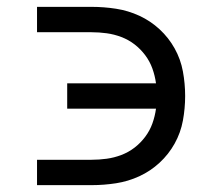

<svg xmlns="http://www.w3.org/2000/svg" viewBox="-20 -540 640 560"><path d="M88 0V-74H247Q269 -74 291 -77Q313 -80 334 -88Q355 -96 372.5 -109.5Q390 -123 403.5 -141Q417 -159 424.5 -180Q432 -201 435 -223H176V-297H435Q432 -319 424.5 -340Q417 -361 403.5 -379Q390 -397 372.5 -410.5Q355 -424 334 -432Q313 -440 291 -443Q269 -446 247 -446H88V-520H247Q283 -520 318.5 -514.5Q354 -509 386.5 -494Q419 -479 445.5 -454.5Q472 -430 489.5 -398.5Q507 -367 513.5 -331.5Q520 -296 520 -260Q520 -224 513.5 -188.5Q507 -153 489.5 -121.5Q472 -90 445.5 -65.5Q419 -41 386.5 -26Q354 -11 318.5 -5.5Q283 0 247 0Z"/></svg>

Font: Iosevka Meiseki Sans
Style: Regular
Weight: 400
Monospace: yes
Designer: Belleve Invis
Foundry: Belleve Invis
Version: Version 11.2.6; ttfautohint (v1.8.4)